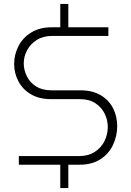

<svg xmlns="http://www.w3.org/2000/svg" viewBox="-20 -839 666 978"><path d="M287 119V-24H328V119ZM287 -677V-819H328V-677ZM76 0V-44H383Q430 -44 463 -65.5Q496 -87 512.5 -121Q529 -155 529 -192Q529 -228 513 -260.5Q497 -293 465.5 -313.5Q434 -334 387 -334H240Q180 -334 138 -358.5Q96 -383 74 -424.5Q52 -466 52 -513Q52 -561 74 -604Q96 -647 139 -673.5Q182 -700 243 -700H532V-656H246Q200 -656 167.5 -635.5Q135 -615 118 -583Q101 -551 101 -516Q101 -483 116.5 -451Q132 -419 163.5 -399Q195 -379 241 -379H389Q451 -379 493 -354Q535 -329 556 -287.5Q577 -246 577 -197Q577 -146 555.5 -100.5Q534 -55 491 -27.5Q448 0 386 0Z"/></svg>

Font: MuseoModerno Thin ExtraLight
Style: Regular
Weight: 250
Version: Version 1.002